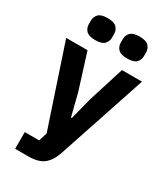

<svg xmlns="http://www.w3.org/2000/svg" viewBox="-229 -848 993 1145"><g transform="rotate(30 267.0 -275.5)"><path d="M6 0ZM390 -525H528L326 81Q306 142 269.5 171Q233 200 165 200H73V85H172L190 27L6 -525H153L230 -280L268 -128H274L313 -280ZM162 -600Q117 -600 99.5 -618.5Q82 -637 82 -663V-688Q82 -714 99.5 -732.5Q117 -751 162 -751Q207 -751 224.5 -732.5Q242 -714 242 -688V-663Q242 -637 224.5 -618.5Q207 -600 162 -600ZM382 -600Q337 -600 319.5 -618.5Q302 -637 302 -663V-688Q302 -714 319.5 -732.5Q337 -751 382 -751Q427 -751 444.5 -732.5Q462 -714 462 -688V-663Q462 -637 444.5 -618.5Q427 -600 382 -600Z"/></g></svg>

Font: Aneliza ExtraBold
Style: Regular
Weight: 800
Designer: Mike Abbink, Paul van der Laan, Pieter van Rosmalen
Foundry: Bold Monday
Version: Version 3.001;September 8, 2019;FontCreator 11.5.0.2425 64-b